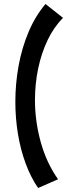

<svg xmlns="http://www.w3.org/2000/svg" viewBox="-20 -823 376 961"><path d="M170.8 118Q134.2 65 108.8 -3.6Q83.2 -72.2 70 -151.5Q56.8 -230.8 56.8 -313.2Q56.8 -404.2 73 -493.5Q89.2 -582.8 122.8 -662.5Q156.2 -742.2 207.8 -803L295.5 -733.5Q249.8 -688 218.6 -622.9Q187.5 -557.8 171.2 -480.9Q155 -404 155 -322.5Q155 -216.5 183.8 -112.2Q212.5 -8 270.5 74.2Z"/></svg>

Font: Marhey Light
Style: Regular
Weight: 300
Designer: Nur Syamsi & Bustanul Arifin
Foundry: Namelatype
Version: Version 1.000